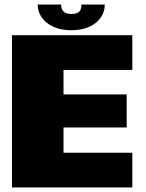

<svg xmlns="http://www.w3.org/2000/svg" viewBox="-20 -831 646 851"><path d="M33 0H566.5V-154H261.5V-266H541.5V-412.5H261.5V-521H566.5V-675H33ZM296 -697Q342 -697 375.5 -712.2Q409 -727.5 426.8 -753.5Q444.5 -779.5 444.5 -811H341Q341 -797 336.8 -787.5Q332.5 -778 322.5 -773.5Q312.5 -769 296 -769Q281.5 -769 271.5 -773.5Q261.5 -778 256.2 -787.2Q251 -796.5 251 -811H147Q147 -779.5 165.2 -753.5Q183.5 -727.5 217 -712.2Q250.5 -697 296 -697Z"/></svg>

Font: Anybody UltraCondensed Thin Black
Style: Regular
Weight: 900
Version: Version 1.111